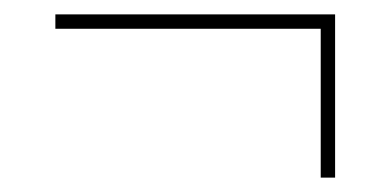

<svg xmlns="http://www.w3.org/2000/svg" viewBox="-20 -424 543 267"><path d="M57 -384V-404H446V-177H426V-384Z"/></svg>

Font: Georama Extended Thin
Style: Regular
Weight: 100
Width: 7
Designer: Jean-Baptiste Levee
Foundry: Production Type
Version: Version 1.000